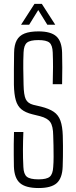

<svg xmlns="http://www.w3.org/2000/svg" viewBox="-20 -968 395 994"><path d="M180 5.5Q113 5.5 83.5 -20.2Q54 -46 52 -105.5Q51.5 -139 51.2 -166.5Q51 -194 51.2 -221.8Q51.5 -249.5 52.5 -284.5H101Q99 -237 98.8 -193.8Q98.5 -150.5 101 -103.5Q102.5 -66.5 119 -53Q135.5 -39.5 179.5 -39.5Q221.5 -39.5 237.5 -53Q253.5 -66.5 255.5 -103.5Q257.5 -127 257.5 -155.8Q257.5 -184.5 257 -213.2Q256.5 -242 255.5 -266Q255 -314.5 240.5 -335.5Q226 -356.5 187.5 -366.5L147 -376.5Q111 -385.5 90.8 -402.2Q70.5 -419 61.8 -449.2Q53 -479.5 52 -529.5Q51.5 -566.5 52 -609.2Q52.5 -652 53 -695.5Q53.5 -735 66.5 -759.2Q79.5 -783.5 107 -794.5Q134.5 -805.5 179.5 -805.5Q243 -805.5 271.5 -780Q300 -754.5 301.5 -694.5Q302.5 -659 302.5 -619.2Q302.5 -579.5 301.5 -532H253Q254.5 -583 254.5 -621.8Q254.5 -660.5 253 -697Q251.5 -734 236 -747.2Q220.5 -760.5 178.5 -760.5Q136 -760.5 119.8 -747.2Q103.5 -734 102 -697Q100 -653 100.5 -613.5Q101 -574 102 -529.5Q103 -476.5 113.2 -454.8Q123.5 -433 152 -425.5L192.5 -416Q234.5 -405.5 258.5 -389Q282.5 -372.5 293 -343Q303.5 -313.5 305 -266Q306 -240.5 306 -212.8Q306 -185 305.8 -157.5Q305.5 -130 304.5 -105.5Q302.5 -46 274 -20.2Q245.5 5.5 180 5.5ZM89 -840 158.5 -948H196.5L266 -840H225L178 -916L131 -840Z"/></svg>

Font: Big Shoulders Text Thin ExtraLight
Style: Regular
Weight: 250
Version: Version 2.002